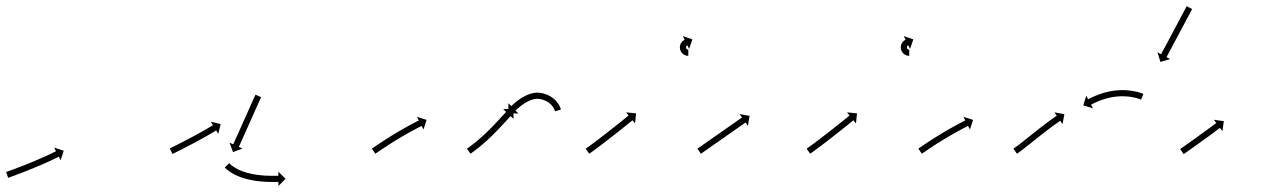

<svg xmlns="http://www.w3.org/2000/svg" viewBox="-23 -568 4102 624"><path d="M-1.3 -9.6C-1.9 -9.4 -2.5 -9.2 -3.2 -9L3.5 9.9C4.1 9.7 4.8 9.5 5.4 9.2L5.4 9.2L5.4 9.2C7.2 8.6 8.9 8 10.7 7.3L10.7 7.3L10.7 7.3C13.5 6.3 16.2 5.3 19 4.3L19 4.3L19 4.3C22.5 3 26.1 1.7 29.6 0.4L29.7 0.3L29.7 0.3C33.9 -1.2 38.1 -2.8 42.2 -4.4L42.3 -4.4L42.3 -4.4C46.9 -6.2 51.6 -8 56.3 -9.8L56.3 -9.8L56.3 -9.8C61.3 -11.8 66.2 -13.8 71.2 -15.7L71.2 -15.7L71.2 -15.8C76.4 -17.8 81.5 -19.9 86.6 -22L86.6 -22L86.6 -22C91.7 -24.1 96.8 -26.2 101.9 -28.4L101.9 -28.4L102 -28.4C106.9 -30.5 111.8 -32.6 116.7 -34.7L116.7 -34.8L116.8 -34.8C121.4 -36.8 125.9 -38.8 130.5 -40.9L130.5 -40.9L130.5 -40.9C134.6 -42.7 138.7 -44.6 142.8 -46.5L142.8 -46.5L142.8 -46.5C146.3 -48.1 149.7 -49.8 153.2 -51.4L153.2 -51.4L153.2 -51.4C155.8 -52.7 158.5 -54 161.1 -55.3L161.1 -55.3L161.1 -55.3C162.8 -56.2 164.5 -57 166.2 -57.9L166.2 -57.9L166.2 -57.9C166.8 -58.2 167.4 -58.5 168 -58.8L174 -47L184.1 -78.2L153 -88.3L159 -76.6C158.4 -76.3 157.8 -76 157.2 -75.7L157.2 -75.7L157.2 -75.7C155.5 -74.9 153.9 -74 152.2 -73.2L152.2 -73.2L152.3 -73.2C149.7 -72 147.1 -70.7 144.5 -69.4L144.5 -69.4L144.5 -69.4C141.1 -67.8 137.7 -66.2 134.3 -64.6L134.4 -64.6L134.4 -64.6C130.4 -62.8 126.3 -60.9 122.3 -59.1L122.3 -59.1L122.3 -59.1C117.8 -57.1 113.3 -55.1 108.7 -53.1L108.7 -53.1L108.8 -53.1C103.9 -51 99 -48.9 94.1 -46.8L94.1 -46.8L94.2 -46.8C89.1 -44.7 84.1 -42.6 79 -40.5L79 -40.5L79 -40.5C73.9 -38.4 68.9 -36.4 63.8 -34.3L63.8 -34.3L63.8 -34.3C58.9 -32.4 53.9 -30.4 49 -28.5L49 -28.5L49 -28.5C44.4 -26.7 39.7 -24.9 35.1 -23.1L35.1 -23.1L35.1 -23.1C31 -21.5 26.8 -19.9 22.6 -18.4L22.6 -18.4L22.7 -18.4C19.1 -17.1 15.6 -15.8 12.1 -14.5L12.1 -14.5L12.1 -14.5C9.4 -13.5 6.6 -12.5 3.9 -11.5L3.9 -11.5L3.9 -11.5C2.2 -10.9 0.4 -10.2 -1.3 -9.6L-1.3 -9.6Z M530.4 -86.3C529.9 -86 529.3 -85.8 528.8 -85.5L537.7 -67.6C538.2 -67.9 538.7 -68.1 539.3 -68.4C540.8 -69.2 542.3 -69.9 543.9 -70.7C546.2 -71.8 548.6 -73 550.9 -74.2C554 -75.7 557.1 -77.3 560.1 -78.8L560.1 -78.8L560.1 -78.8C563.8 -80.7 567.4 -82.5 571 -84.3L571 -84.3L571 -84.3C575 -86.4 579.1 -88.5 583.1 -90.5L583.1 -90.5L583.1 -90.5C587.4 -92.8 591.7 -95 596 -97.3L596 -97.3L596 -97.3C600.4 -99.6 604.9 -101.9 609.3 -104.3L609.3 -104.3L609.3 -104.3C613.7 -106.7 618.1 -109 622.5 -111.4L622.5 -111.4L622.5 -111.4C626.8 -113.8 631 -116.1 635.3 -118.4L635.3 -118.5L635.3 -118.5C639.3 -120.7 643.2 -122.9 647.2 -125.1L647.2 -125.1L647.2 -125.1C650.7 -127.2 654.2 -129.2 657.8 -131.2L657.8 -131.2L657.8 -131.2C660.8 -133 663.7 -134.7 666.7 -136.4L666.7 -136.4L666.7 -136.5C669 -137.8 671.3 -139.2 673.5 -140.5L673.6 -140.5L673.6 -140.5C675 -141.4 676.5 -142.3 678 -143.2C678.5 -143.5 679 -143.8 679.5 -144.1L686.3 -132.8L694.1 -164.7L662.3 -172.5L669.1 -161.2C668.6 -160.9 668.1 -160.6 667.6 -160.3C666.2 -159.4 664.7 -158.5 663.3 -157.7L663.3 -157.7L663.3 -157.7C661 -156.3 658.8 -155 656.5 -153.7L656.5 -153.7L656.5 -153.7C653.6 -151.9 650.7 -150.2 647.7 -148.5L647.7 -148.5L647.8 -148.5C644.3 -146.5 640.8 -144.5 637.3 -142.5L637.3 -142.5L637.3 -142.5C633.4 -140.3 629.5 -138.1 625.6 -135.9L625.6 -135.9L625.6 -135.9C621.4 -133.6 617.2 -131.3 612.9 -129L613 -129L613 -129C608.6 -126.6 604.2 -124.3 599.8 -121.9L599.9 -121.9L599.9 -121.9C595.5 -119.6 591.1 -117.3 586.7 -115L586.7 -115L586.7 -115C582.5 -112.7 578.2 -110.5 573.9 -108.3L573.9 -108.3L573.9 -108.3C569.9 -106.3 565.9 -104.2 561.9 -102.2L561.9 -102.2L561.9 -102.2C558.3 -100.3 554.7 -98.5 551.1 -96.7L551.1 -96.7L551.1 -96.7C548.1 -95.2 545 -93.6 542 -92.1C539.6 -90.9 537.3 -89.7 534.9 -88.6C533.4 -87.8 531.9 -87.1 530.4 -86.3ZM824.8 -250.2C825.1 -250.8 825.3 -251.4 825.6 -252L807.5 -260.4C807.2 -259.8 806.9 -259.2 806.6 -258.6L806.6 -258.6L806.6 -258.6C805.9 -256.9 805.1 -255.2 804.3 -253.5L804.3 -253.5L804.3 -253.5C803.1 -250.8 801.8 -248.2 800.6 -245.5L800.6 -245.5L800.6 -245.5C799.1 -242.1 797.5 -238.6 795.9 -235.2L795.9 -235.2L795.9 -235.2C794.1 -231.1 792.3 -227 790.4 -222.9C788.4 -218.4 786.4 -213.8 784.4 -209.2C782.2 -204.4 780 -199.5 777.9 -194.6C775.6 -189.6 773.4 -184.6 771.1 -179.6C768.9 -174.5 766.7 -169.5 764.4 -164.5C762.3 -159.6 760.1 -154.8 757.9 -149.9C755.9 -145.4 753.8 -140.8 751.8 -136.3C750 -132.2 748.1 -128.1 746.3 -124.1C744.8 -120.6 743.2 -117.2 741.6 -113.8C740.4 -111.1 739.2 -108.5 738 -105.8C737.3 -104.1 736.5 -102.4 735.7 -100.7C735.5 -100.1 735.2 -99.5 734.9 -98.9L722.9 -104.4L734.4 -73.7L765.1 -85.2L753.1 -90.6C753.4 -91.2 753.7 -91.8 753.9 -92.4C754.7 -94.1 755.5 -95.8 756.3 -97.5C757.5 -100.2 758.7 -102.9 759.9 -105.5C761.4 -109 763 -112.4 764.5 -115.8C766.4 -119.9 768.2 -124 770 -128.1C772.1 -132.6 774.1 -137.2 776.2 -141.7C778.3 -146.6 780.5 -151.5 782.7 -156.3C784.9 -161.4 787.2 -166.4 789.4 -171.4C791.7 -176.4 793.9 -181.5 796.1 -186.5C798.3 -191.4 800.5 -196.2 802.6 -201.1C804.6 -205.7 806.7 -210.2 808.7 -214.7C810.5 -218.8 812.4 -222.9 814.2 -227L814.2 -227L814.2 -226.9C815.7 -230.4 817.3 -233.8 818.8 -237.2L818.8 -237.2L818.8 -237.2C820 -239.9 821.2 -242.5 822.4 -245.1L822.4 -245.1L822.4 -245.1C823.2 -246.8 824 -248.5 824.8 -250.2L824.8 -250.2ZM723.1 -36.3C722.7 -36.8 722.2 -37.2 721.8 -37.7L707.5 -23.6C708 -23.1 708.5 -22.6 709 -22.2C709 -22.2 709 -22.1 709 -22.1C709.1 -22.1 709.1 -22.1 709.1 -22.1C710.5 -20.7 712 -19.3 713.5 -17.9C713.5 -17.9 713.6 -17.9 713.6 -17.9C713.7 -17.8 713.7 -17.8 713.7 -17.8C716.1 -15.8 718.5 -13.8 721 -12C721 -12 721.1 -11.9 721.1 -11.9C721.2 -11.8 721.3 -11.8 721.3 -11.8C724.5 -9.5 727.9 -7.3 731.3 -5.2C731.3 -5.2 731.4 -5.1 731.4 -5.1C731.5 -5 731.6 -5 731.6 -5C735.6 -2.7 739.8 -0.5 744 1.6C744 1.6 744.1 1.6 744.2 1.7C744.2 1.7 744.3 1.7 744.3 1.7C749 3.9 753.9 5.8 758.7 7.7C758.7 7.7 758.8 7.7 758.8 7.7C758.9 7.8 759 7.8 759 7.8C764.2 9.6 769.5 11.3 774.8 12.8C774.8 12.8 774.8 12.8 774.9 12.8C774.9 12.9 775 12.9 775 12.9C780.5 14.3 786 15.6 791.5 16.8C791.5 16.8 791.6 16.8 791.6 16.8C791.7 16.9 791.7 16.9 791.7 16.9C797.3 17.9 802.8 18.9 808.4 19.8C808.4 19.8 808.4 19.8 808.5 19.8C808.5 19.8 808.6 19.8 808.6 19.8C814 20.5 819.4 21.2 824.8 21.7C824.8 21.7 824.8 21.7 824.9 21.7C824.9 21.7 825 21.7 825 21.7C830 22.2 835.1 22.5 840.2 22.8C840.2 22.8 840.2 22.8 840.2 22.8C840.3 22.8 840.3 22.8 840.3 22.8C844.8 23 849.4 23.2 853.9 23.3C853.9 23.3 854 23.3 854 23.3C854 23.3 854 23.3 854 23.3C857.9 23.3 861.7 23.4 865.5 23.4L865.5 23.4L865.5 23.4C868.4 23.3 871.4 23.3 874.3 23.3L874.3 23.3L874.3 23.3C876.2 23.3 878.1 23.3 879.9 23.3C880.6 23.3 881.3 23.2 881.9 23.2L882.1 36.4L905 13L881.6 -9.9L881.7 3.2C881 3.2 880.4 3.3 879.7 3.3C877.9 3.3 876 3.3 874.1 3.3L874.1 3.3L874.2 3.3C871.3 3.3 868.4 3.3 865.5 3.4L865.5 3.4L865.5 3.4C861.7 3.4 858 3.3 854.3 3.3C854.3 3.3 854.3 3.3 854.3 3.3C854.4 3.3 854.4 3.3 854.4 3.3C850 3.2 845.6 3 841.2 2.8C841.2 2.8 841.2 2.8 841.3 2.8C841.3 2.9 841.3 2.9 841.3 2.9C836.4 2.6 831.6 2.2 826.7 1.8C826.7 1.8 826.7 1.8 826.7 1.8C826.8 1.8 826.8 1.8 826.8 1.8C821.6 1.3 816.4 0.7 811.3 0C811.3 0 811.3 0 811.3 0C811.4 0 811.4 0 811.4 0C806.1 -0.8 800.8 -1.7 795.5 -2.8C795.5 -2.8 795.6 -2.8 795.6 -2.7C795.7 -2.7 795.7 -2.7 795.7 -2.7C790.5 -3.9 785.3 -5.1 780.1 -6.5C780.1 -6.5 780.1 -6.4 780.2 -6.4C780.3 -6.4 780.3 -6.4 780.3 -6.4C775.4 -7.8 770.4 -9.4 765.6 -11.1C765.6 -11.1 765.6 -11.1 765.7 -11C765.8 -11 765.8 -11 765.8 -11C761.3 -12.7 756.9 -14.5 752.5 -16.5C752.5 -16.5 752.6 -16.5 752.7 -16.4C752.7 -16.4 752.8 -16.4 752.8 -16.4C749 -18.2 745.2 -20.2 741.5 -22.3C741.5 -22.3 741.6 -22.3 741.6 -22.3C741.7 -22.2 741.8 -22.2 741.8 -22.2C738.7 -24.1 735.7 -26 732.8 -28.1C732.8 -28.1 732.9 -28 733 -28C733 -27.9 733.1 -27.9 733.1 -27.9C730.9 -29.5 728.8 -31.2 726.7 -33C726.7 -33 726.7 -33 726.8 -32.9C726.8 -32.9 726.9 -32.9 726.9 -32.9C725.6 -34 724.3 -35.2 723 -36.4C723 -36.4 723 -36.4 723.1 -36.4C723.1 -36.3 723.1 -36.3 723.1 -36.3Z M1187.2 -85.9C1186.7 -85.6 1186.1 -85.2 1185.6 -84.8L1197 -68.4C1197.5 -68.8 1198.1 -69.1 1198.6 -69.5C1200.2 -70.6 1201.7 -71.6 1203.2 -72.7L1203.2 -72.7L1203.2 -72.7C1205.6 -74.3 1208 -76 1210.4 -77.6L1210.4 -77.6L1210.4 -77.6C1213.5 -79.7 1216.6 -81.8 1219.7 -83.9L1219.7 -83.9L1219.7 -83.9C1223.4 -86.3 1227.1 -88.8 1230.8 -91.2L1230.8 -91.2L1230.7 -91.2C1234.9 -93.9 1239 -96.6 1243.2 -99.3L1243.2 -99.3L1243.2 -99.3C1247.7 -102.1 1252.1 -105 1256.6 -107.8L1256.6 -107.8L1256.6 -107.7C1261.2 -110.6 1265.9 -113.5 1270.6 -116.3L1270.6 -116.3L1270.5 -116.3C1275.2 -119.1 1279.9 -121.9 1284.7 -124.7L1284.6 -124.7L1284.6 -124.7C1289.2 -127.3 1293.8 -130 1298.4 -132.6L1298.4 -132.6L1298.3 -132.6C1302.7 -135 1307 -137.4 1311.3 -139.8L1311.3 -139.8L1311.3 -139.8C1315.2 -141.9 1319.1 -144 1323 -146.1L1323 -146.1L1323 -146.1C1326.3 -147.9 1329.6 -149.6 1332.9 -151.4L1332.9 -151.4L1332.9 -151.4C1335.4 -152.7 1338 -154.1 1340.6 -155.4L1340.6 -155.4L1340.6 -155.4C1342.2 -156.2 1343.9 -157.1 1345.5 -157.9C1346.1 -158.2 1346.7 -158.5 1347.3 -158.8L1353.3 -147.1L1363.4 -178.3L1332.2 -188.4L1338.2 -176.6C1337.6 -176.3 1337 -176 1336.4 -175.7C1334.8 -174.9 1333.1 -174 1331.4 -173.2L1331.4 -173.2L1331.4 -173.2C1328.8 -171.8 1326.2 -170.5 1323.6 -169.1L1323.6 -169.1L1323.6 -169.1C1320.2 -167.3 1316.9 -165.6 1313.5 -163.8L1313.5 -163.8L1313.5 -163.8C1309.6 -161.6 1305.6 -159.5 1301.7 -157.3L1301.7 -157.3L1301.6 -157.3C1297.3 -154.9 1292.9 -152.4 1288.5 -150L1288.5 -150L1288.5 -150C1283.8 -147.3 1279.2 -144.6 1274.6 -141.9L1274.5 -141.9L1274.5 -141.9C1269.7 -139.1 1265 -136.3 1260.3 -133.4L1260.2 -133.4L1260.2 -133.4C1255.5 -130.6 1250.8 -127.7 1246.1 -124.8L1246 -124.7L1246 -124.7C1241.5 -121.9 1237 -119 1232.4 -116.2L1232.4 -116.1L1232.4 -116.1C1228.2 -113.4 1224 -110.7 1219.8 -108L1219.8 -108L1219.8 -107.9C1216 -105.5 1212.3 -103 1208.6 -100.5L1208.5 -100.5L1208.5 -100.5C1205.4 -98.4 1202.2 -96.3 1199.1 -94.1L1199.1 -94.1L1199.1 -94.1C1196.7 -92.5 1194.3 -90.8 1191.9 -89.2L1191.9 -89.2L1191.8 -89.2C1190.3 -88.1 1188.8 -87 1187.2 -85.9Z M1496.2 -85.9C1495.6 -85.5 1495.1 -85.2 1494.6 -84.8L1506 -68.4C1506.6 -68.8 1507.1 -69.2 1507.7 -69.5L1507.7 -69.6L1507.7 -69.6C1509.2 -70.7 1510.8 -71.8 1512.3 -72.9C1512.3 -72.9 1512.3 -72.9 1512.3 -72.9C1512.4 -72.9 1512.4 -72.9 1512.4 -72.9C1514.8 -74.6 1517.1 -76.4 1519.5 -78.1C1519.5 -78.1 1519.5 -78.2 1519.5 -78.2C1519.5 -78.2 1519.6 -78.2 1519.6 -78.2C1522.6 -80.5 1525.7 -82.8 1528.7 -85.2C1528.7 -85.2 1528.7 -85.2 1528.7 -85.2C1528.7 -85.2 1528.7 -85.2 1528.7 -85.2C1532.3 -88 1535.8 -90.9 1539.3 -93.8C1539.3 -93.8 1539.3 -93.8 1539.3 -93.8C1539.4 -93.8 1539.4 -93.8 1539.4 -93.8C1543.3 -97 1547.1 -100.3 1550.9 -103.6C1550.9 -103.6 1550.9 -103.7 1550.9 -103.7C1551 -103.7 1551 -103.7 1551 -103.7C1555 -107.3 1559 -110.9 1563 -114.5C1563 -114.5 1563 -114.5 1563 -114.6C1563.1 -114.6 1563.1 -114.6 1563.1 -114.6C1567.1 -118.4 1571.2 -122.2 1575.2 -126.1C1575.2 -126.1 1575.2 -126.1 1575.2 -126.1C1575.2 -126.1 1575.2 -126.1 1575.2 -126.1C1579.2 -130 1583.1 -134 1587 -137.9C1587 -137.9 1587 -137.9 1587.1 -137.9C1587.1 -137.9 1587.1 -137.9 1587.1 -137.9C1590.8 -141.8 1594.6 -145.6 1598.3 -149.5L1598.3 -149.5L1598.3 -149.6C1601.7 -153.2 1605.2 -156.9 1608.6 -160.5L1608.6 -160.5L1608.6 -160.5C1611.7 -163.8 1614.7 -167.1 1617.7 -170.4C1620.3 -173.2 1622.9 -175.9 1625.4 -178.7C1627.4 -180.8 1629.3 -183 1631.3 -185.1L1631.3 -185.1L1631.3 -185.1C1632.6 -186.5 1633.8 -187.8 1635.1 -189.2L1635.1 -189.2L1635.1 -189.2C1635.6 -189.6 1636 -190.1 1636.5 -190.6L1646.1 -181.6L1645 -214.3L1612.3 -213.3L1621.9 -204.3C1621.4 -203.8 1621 -203.3 1620.5 -202.8L1620.5 -202.8L1620.5 -202.8C1619.2 -201.5 1617.9 -200.1 1616.7 -198.7L1616.7 -198.7L1616.7 -198.7C1614.7 -196.6 1612.7 -194.4 1610.7 -192.3C1608.1 -189.5 1605.6 -186.7 1603 -184C1600 -180.7 1597 -177.4 1594 -174.1L1594 -174.2L1594 -174.2C1590.6 -170.5 1587.2 -166.9 1583.8 -163.3L1583.8 -163.3L1583.8 -163.3C1580.2 -159.5 1576.5 -155.7 1572.8 -151.9C1572.8 -151.9 1572.8 -151.9 1572.8 -151.9C1572.8 -152 1572.8 -152 1572.8 -152C1569 -148.1 1565.1 -144.2 1561.2 -140.4C1561.2 -140.4 1561.2 -140.4 1561.2 -140.4C1561.3 -140.5 1561.3 -140.5 1561.3 -140.5C1557.4 -136.7 1553.4 -132.9 1549.4 -129.2C1549.4 -129.2 1549.4 -129.2 1549.5 -129.2C1549.5 -129.3 1549.5 -129.3 1549.5 -129.3C1545.6 -125.7 1541.7 -122.2 1537.7 -118.7C1537.7 -118.7 1537.8 -118.7 1537.8 -118.7C1537.8 -118.7 1537.8 -118.7 1537.8 -118.7C1534.1 -115.5 1530.3 -112.3 1526.6 -109.2C1526.6 -109.2 1526.6 -109.2 1526.6 -109.2C1526.6 -109.2 1526.6 -109.2 1526.6 -109.2C1523.2 -106.4 1519.8 -103.6 1516.3 -100.9C1516.3 -100.9 1516.3 -100.9 1516.4 -100.9C1516.4 -100.9 1516.4 -101 1516.4 -101C1513.4 -98.7 1510.5 -96.4 1507.5 -94.2C1507.5 -94.2 1507.5 -94.2 1507.5 -94.2C1507.6 -94.2 1507.6 -94.2 1507.6 -94.2C1505.3 -92.5 1503 -90.8 1500.6 -89.1C1500.6 -89.1 1500.6 -89.1 1500.6 -89.1C1500.7 -89.1 1500.7 -89.1 1500.7 -89.1C1499.2 -88 1497.7 -87 1496.2 -85.9L1496.2 -85.9ZM1780.4 -208C1780.5 -207.4 1780.7 -206.8 1780.9 -206.2L1800.1 -212C1799.8 -212.7 1799.6 -213.4 1799.4 -214.1C1799.4 -214.1 1799.4 -214.1 1799.4 -214.2C1799.4 -214.2 1799.4 -214.3 1799.4 -214.3C1798.7 -216.2 1797.9 -218.2 1797.1 -220.1C1797.1 -220.1 1797.1 -220.2 1797.1 -220.3C1797 -220.4 1797 -220.5 1797 -220.5C1795.6 -223.5 1794.1 -226.3 1792.5 -229.2C1792.5 -229.2 1792.4 -229.3 1792.3 -229.4C1792.2 -229.5 1792.2 -229.6 1792.2 -229.6C1789.8 -233.2 1787.3 -236.5 1784.5 -239.7C1784.5 -239.7 1784.4 -239.9 1784.3 -240C1784.2 -240.1 1784.1 -240.2 1784.1 -240.2C1780.6 -243.8 1776.9 -247 1773 -250.1C1773 -250.1 1772.9 -250.2 1772.7 -250.3C1772.6 -250.4 1772.5 -250.5 1772.5 -250.5C1768 -253.5 1763.2 -256.3 1758.4 -258.7C1758.4 -258.7 1758.2 -258.8 1758.1 -258.8C1757.9 -258.9 1757.8 -259 1757.8 -259C1752.4 -261.2 1747 -263.1 1741.4 -264.7C1741.4 -264.7 1741.2 -264.7 1741 -264.7C1740.9 -264.8 1740.7 -264.8 1740.7 -264.8C1734.7 -266 1728.6 -266.8 1722.5 -267C1722.5 -267 1722.3 -267 1722 -266.9C1721.8 -266.9 1721.5 -266.9 1721.5 -266.9C1715.4 -266.5 1709.4 -265.5 1703.5 -264.1C1703.5 -264.1 1703.3 -264 1703.2 -264C1703 -264 1702.8 -263.9 1702.8 -263.9C1697.4 -262.2 1692 -260.2 1686.8 -257.8C1686.8 -257.8 1686.7 -257.8 1686.6 -257.7C1686.5 -257.7 1686.4 -257.6 1686.4 -257.6C1681.7 -255.3 1677 -252.8 1672.5 -250.1C1672.5 -250.1 1672.5 -250 1672.4 -250C1672.3 -249.9 1672.3 -249.9 1672.3 -249.9C1668.3 -247.4 1664.5 -244.8 1660.7 -242C1660.7 -242 1660.7 -242 1660.6 -242C1660.6 -241.9 1660.5 -241.9 1660.5 -241.9C1657.4 -239.5 1654.3 -237.1 1651.3 -234.6C1651.3 -234.6 1651.3 -234.6 1651.2 -234.6C1651.2 -234.5 1651.2 -234.5 1651.2 -234.5C1648.9 -232.6 1646.6 -230.6 1644.4 -228.6C1644.4 -228.6 1644.4 -228.6 1644.3 -228.5C1644.3 -228.5 1644.3 -228.5 1644.3 -228.5C1642.9 -227.2 1641.5 -225.9 1640.1 -224.6L1640 -224.5L1640 -224.5C1639.5 -224.1 1639.1 -223.6 1638.6 -223.1L1629.4 -232.6L1628.8 -199.8L1661.6 -199.2L1652.5 -208.7C1652.9 -209.2 1653.4 -209.6 1653.9 -210.1L1653.8 -210.1L1653.8 -210C1655.2 -211.3 1656.5 -212.5 1657.8 -213.8C1657.8 -213.8 1657.8 -213.8 1657.8 -213.7C1657.8 -213.7 1657.8 -213.7 1657.8 -213.7C1659.9 -215.6 1662 -217.4 1664.1 -219.3C1664.1 -219.3 1664.1 -219.2 1664.1 -219.2C1664 -219.2 1664 -219.2 1664 -219.2C1666.8 -221.5 1669.7 -223.7 1672.6 -226C1672.6 -226 1672.6 -225.9 1672.5 -225.9C1672.5 -225.9 1672.4 -225.8 1672.4 -225.8C1675.9 -228.3 1679.5 -230.8 1683.1 -233.1C1683.1 -233.1 1683 -233 1682.9 -233C1682.9 -233 1682.8 -232.9 1682.8 -232.9C1686.9 -235.3 1691 -237.6 1695.3 -239.7C1695.3 -239.7 1695.2 -239.7 1695.1 -239.6C1695 -239.6 1694.9 -239.5 1694.9 -239.5C1699.4 -241.6 1704.1 -243.3 1708.9 -244.8C1708.9 -244.8 1708.7 -244.8 1708.5 -244.7C1708.4 -244.7 1708.2 -244.7 1708.2 -244.7C1713 -245.8 1718 -246.6 1723 -247C1723 -247 1722.7 -247 1722.5 -247C1722.2 -247 1722 -247 1722 -247C1726.9 -246.8 1731.8 -246.2 1736.7 -245.2C1736.7 -245.2 1736.5 -245.3 1736.4 -245.3C1736.2 -245.3 1736 -245.4 1736 -245.4C1740.8 -244.1 1745.5 -242.5 1750 -240.5C1750 -240.5 1749.8 -240.6 1749.7 -240.7C1749.6 -240.7 1749.4 -240.8 1749.4 -240.8C1753.5 -238.8 1757.5 -236.5 1761.3 -233.9C1761.3 -233.9 1761.1 -234 1761 -234.1C1760.8 -234.2 1760.7 -234.3 1760.7 -234.3C1763.9 -231.8 1767 -229.1 1769.8 -226.2C1769.8 -226.2 1769.7 -226.4 1769.6 -226.5C1769.4 -226.6 1769.3 -226.7 1769.3 -226.7C1771.5 -224.2 1773.6 -221.5 1775.5 -218.6C1775.5 -218.6 1775.4 -218.8 1775.3 -218.9C1775.2 -219 1775.2 -219.1 1775.2 -219.1C1776.5 -216.9 1777.7 -214.6 1778.8 -212.2C1778.8 -212.2 1778.7 -212.3 1778.7 -212.4C1778.7 -212.5 1778.6 -212.6 1778.6 -212.6C1779.3 -211 1779.9 -209.4 1780.4 -207.8C1780.4 -207.8 1780.4 -207.9 1780.4 -207.9C1780.4 -208 1780.4 -208 1780.4 -208Z M1882.2 -85.9C1881.7 -85.6 1881.1 -85.2 1880.6 -84.8L1892 -68.4C1892.5 -68.8 1893.1 -69.1 1893.6 -69.5L1893.6 -69.5L1893.7 -69.5C1895.2 -70.6 1896.8 -71.7 1898.3 -72.8L1898.3 -72.8L1898.3 -72.8C1900.7 -74.6 1903.1 -76.3 1905.5 -78L1905.5 -78L1905.5 -78C1908.6 -80.3 1911.6 -82.5 1914.7 -84.8L1914.7 -84.8L1914.7 -84.8C1918.3 -87.5 1921.9 -90.2 1925.4 -92.9L1925.4 -92.9L1925.5 -92.9C1929.4 -95.9 1933.4 -98.9 1937.4 -101.9L1937.4 -101.9L1937.4 -101.9C1941.7 -105.2 1945.9 -108.4 1950.1 -111.7L1950.1 -111.7L1950.1 -111.7C1954.5 -115.1 1958.9 -118.5 1963.2 -121.8L1963.2 -121.9L1963.2 -121.9C1967.6 -125.2 1971.9 -128.6 1976.2 -132L1976.3 -132L1976.3 -132.1C1980.5 -135.4 1984.6 -138.7 1988.8 -142L1988.8 -142L1988.8 -142C1992.8 -145.1 1996.7 -148.2 2000.6 -151.3L2000.6 -151.3L2000.6 -151.3C2004.1 -154.1 2007.6 -156.9 2011.1 -159.7L2011.1 -159.7L2011.1 -159.7C2014 -162.1 2017 -164.4 2019.9 -166.8C2022.2 -168.7 2024.4 -170.5 2026.7 -172.3C2028.2 -173.5 2029.6 -174.7 2031.1 -175.9C2031.6 -176.3 2032.1 -176.7 2032.6 -177.1L2040.9 -166.9L2044.3 -199.5L2011.6 -202.9L2020 -192.6C2019.5 -192.2 2018.9 -191.8 2018.4 -191.4C2017 -190.2 2015.5 -189 2014.1 -187.9C2011.8 -186 2009.6 -184.2 2007.3 -182.4C2004.4 -180 2001.5 -177.6 1998.5 -175.3L1998.5 -175.3L1998.5 -175.3C1995.1 -172.5 1991.6 -169.7 1988.1 -166.9L1988.1 -166.9L1988.1 -166.9C1984.2 -163.8 1980.3 -160.7 1976.4 -157.6L1976.4 -157.7L1976.4 -157.7C1972.3 -154.4 1968.1 -151.1 1963.9 -147.8L1963.9 -147.8L1963.9 -147.8C1959.6 -144.4 1955.3 -141 1950.9 -137.6L1950.9 -137.6L1950.9 -137.6C1946.6 -134.3 1942.3 -130.9 1937.9 -127.5L1937.9 -127.5L1937.9 -127.6C1933.7 -124.3 1929.5 -121.1 1925.3 -117.8L1925.3 -117.8L1925.3 -117.8C1921.3 -114.8 1917.4 -111.8 1913.4 -108.8L1913.4 -108.8L1913.4 -108.8C1909.9 -106.2 1906.3 -103.5 1902.7 -100.8L1902.7 -100.8L1902.7 -100.8C1899.7 -98.6 1896.7 -96.4 1893.7 -94.2L1893.7 -94.2L1893.7 -94.2C1891.4 -92.5 1889 -90.8 1886.7 -89.1L1886.7 -89.1L1886.7 -89.1C1885.2 -88 1883.7 -87 1882.2 -85.9L1882.2 -85.9ZM2213.3 -386.5C2213.5 -386.5 2213.7 -386.5 2213.9 -386.5L2214.1 -406.5C2213.9 -406.5 2213.8 -406.5 2213.7 -406.5C2213.7 -406.5 2213.7 -406.5 2213.8 -406.5C2213.8 -406.5 2213.9 -406.5 2213.9 -406.5C2213.5 -406.5 2213.2 -406.5 2212.9 -406.6C2212.9 -406.6 2213 -406.6 2213.1 -406.5C2213.2 -406.5 2213.3 -406.5 2213.3 -406.5C2212.8 -406.6 2212.3 -406.7 2211.9 -406.8C2211.9 -406.8 2212 -406.8 2212.1 -406.7C2212.2 -406.7 2212.4 -406.7 2212.4 -406.7C2211.8 -406.8 2211.2 -407 2210.6 -407.3C2210.6 -407.3 2210.7 -407.2 2210.9 -407.1C2211 -407.1 2211.2 -407 2211.2 -407C2210.5 -407.3 2209.9 -407.7 2209.3 -408.1C2209.3 -408.1 2209.4 -408 2209.6 -407.9C2209.7 -407.8 2209.9 -407.7 2209.9 -407.7C2209.2 -408.2 2208.6 -408.7 2208.1 -409.3C2208.1 -409.3 2208.2 -409.2 2208.3 -409C2208.5 -408.9 2208.6 -408.7 2208.6 -408.7C2208 -409.4 2207.5 -410.2 2207.1 -410.9C2207.1 -410.9 2207.2 -410.7 2207.3 -410.5C2207.4 -410.4 2207.5 -410.2 2207.5 -410.2C2207.1 -411 2206.8 -411.8 2206.6 -412.7C2206.6 -412.7 2206.6 -412.5 2206.7 -412.3C2206.7 -412.1 2206.8 -411.9 2206.8 -411.9C2206.6 -412.8 2206.5 -413.7 2206.5 -414.6C2206.5 -414.6 2206.5 -414.4 2206.5 -414.2C2206.5 -414 2206.5 -413.8 2206.5 -413.8C2206.5 -414.7 2206.7 -415.6 2206.9 -416.5C2206.9 -416.5 2206.8 -416.3 2206.8 -416.1C2206.7 -415.9 2206.7 -415.7 2206.7 -415.7C2206.9 -416.5 2207.2 -417.2 2207.6 -418C2207.6 -418 2207.5 -417.8 2207.4 -417.6C2207.3 -417.5 2207.2 -417.3 2207.2 -417.3C2207.6 -417.9 2208 -418.6 2208.5 -419.1C2208.5 -419.1 2208.4 -419 2208.3 -418.9C2208.2 -418.8 2208.1 -418.6 2208.1 -418.6C2208.5 -419.1 2208.9 -419.5 2209.4 -420C2209.4 -420 2209.3 -419.9 2209.2 -419.8C2209.1 -419.7 2209 -419.6 2209 -419.6C2209.4 -419.9 2209.7 -420.2 2210.1 -420.5C2210.1 -420.5 2210.1 -420.4 2210 -420.4C2209.9 -420.3 2209.8 -420.3 2209.8 -420.3C2210.1 -420.4 2210.4 -420.6 2210.6 -420.7C2210.6 -420.7 2210.6 -420.7 2210.5 -420.7C2210.5 -420.7 2210.5 -420.6 2210.5 -420.6C2210.6 -420.7 2210.7 -420.8 2210.8 -420.8L2216.6 -409L2227.3 -439.9L2196.4 -450.7L2202.1 -438.8C2201.9 -438.7 2201.7 -438.6 2201.5 -438.5C2201.5 -438.5 2201.5 -438.5 2201.4 -438.5C2201.4 -438.5 2201.4 -438.4 2201.4 -438.4C2200.7 -438.1 2200.1 -437.8 2199.5 -437.4C2199.5 -437.4 2199.5 -437.4 2199.4 -437.3C2199.3 -437.3 2199.2 -437.2 2199.2 -437.2C2198.3 -436.6 2197.5 -436 2196.6 -435.3C2196.6 -435.3 2196.5 -435.3 2196.4 -435.2C2196.3 -435.1 2196.2 -435 2196.2 -435C2195.2 -434.1 2194.2 -433.1 2193.2 -432.1C2193.2 -432.1 2193.1 -432 2193 -431.8C2192.9 -431.7 2192.8 -431.6 2192.8 -431.6C2191.8 -430.3 2190.9 -428.9 2190 -427.5C2190 -427.5 2189.9 -427.4 2189.9 -427.2C2189.8 -427.1 2189.7 -426.9 2189.7 -426.9C2188.9 -425.2 2188.2 -423.5 2187.6 -421.8C2187.6 -421.8 2187.6 -421.6 2187.5 -421.4C2187.5 -421.2 2187.4 -421 2187.4 -421C2187 -419.1 2186.7 -417.2 2186.5 -415.2C2186.5 -415.2 2186.5 -415 2186.5 -414.8C2186.5 -414.6 2186.5 -414.4 2186.5 -414.4C2186.5 -412.4 2186.7 -410.4 2187.1 -408.4C2187.1 -408.4 2187.1 -408.2 2187.2 -408C2187.2 -407.8 2187.3 -407.6 2187.3 -407.6C2187.8 -405.6 2188.5 -403.7 2189.3 -401.8C2189.3 -401.8 2189.4 -401.6 2189.5 -401.5C2189.6 -401.3 2189.7 -401.1 2189.7 -401.1C2190.7 -399.4 2191.8 -397.7 2193 -396.2C2193 -396.2 2193.1 -396.1 2193.3 -395.9C2193.4 -395.8 2193.5 -395.6 2193.5 -395.6C2194.8 -394.3 2196.1 -393 2197.6 -391.9C2197.6 -391.9 2197.7 -391.8 2197.9 -391.7C2198 -391.6 2198.2 -391.5 2198.2 -391.5C2199.6 -390.6 2201 -389.7 2202.5 -389C2202.5 -389 2202.6 -388.9 2202.8 -388.9C2202.9 -388.8 2203.1 -388.8 2203.1 -388.8C2204.3 -388.2 2205.7 -387.8 2207 -387.4C2207 -387.4 2207.1 -387.4 2207.3 -387.3C2207.4 -387.3 2207.5 -387.3 2207.5 -387.3C2208.5 -387 2209.6 -386.8 2210.7 -386.7C2210.7 -386.7 2210.8 -386.7 2210.8 -386.7C2210.9 -386.7 2211 -386.7 2211 -386.7C2211.7 -386.6 2212.4 -386.5 2213.1 -386.5C2213.1 -386.5 2213.1 -386.5 2213.2 -386.5C2213.2 -386.5 2213.3 -386.5 2213.3 -386.5Z M2245.2 -85.9C2244.7 -85.5 2244.1 -85.2 2243.6 -84.8L2255 -68.4C2255.6 -68.8 2256.1 -69.2 2256.6 -69.5C2258.2 -70.6 2259.7 -71.7 2261.3 -72.7C2263.6 -74.4 2266 -76.1 2268.4 -77.7C2271.5 -79.9 2274.6 -82.1 2277.7 -84.2C2281.4 -86.8 2285 -89.3 2288.7 -91.9C2292.8 -94.8 2296.8 -97.6 2300.9 -100.5C2305.3 -103.5 2309.7 -106.6 2314 -109.6C2318.5 -112.8 2323.1 -115.9 2327.6 -119.1C2332.1 -122.2 2336.6 -125.4 2341.1 -128.6C2345.5 -131.6 2349.8 -134.7 2354.2 -137.7C2358.3 -140.6 2362.4 -143.5 2366.4 -146.3C2370.1 -148.9 2373.8 -151.5 2377.4 -154C2380.5 -156.2 2383.6 -158.4 2386.7 -160.5C2389.1 -162.2 2391.4 -163.9 2393.8 -165.6C2395.3 -166.7 2396.9 -167.7 2398.4 -168.8C2398.9 -169.2 2399.5 -169.6 2400 -170L2407.6 -159.2L2413.2 -191.5L2380.9 -197.1L2388.5 -186.3C2388 -185.9 2387.4 -185.5 2386.9 -185.2C2385.4 -184.1 2383.8 -183 2382.3 -181.9C2379.9 -180.2 2377.5 -178.6 2375.2 -176.9C2372.1 -174.7 2369 -172.6 2365.9 -170.4C2362.3 -167.8 2358.6 -165.3 2354.9 -162.7C2350.9 -159.8 2346.8 -157 2342.7 -154.1C2338.3 -151.1 2334 -148 2329.6 -144.9C2325.1 -141.8 2320.6 -138.6 2316.1 -135.5C2311.6 -132.3 2307.1 -129.2 2302.6 -126C2298.2 -123 2293.8 -119.9 2289.5 -116.9C2285.4 -114 2281.3 -111.1 2277.2 -108.3C2273.6 -105.7 2269.9 -103.2 2266.2 -100.6C2263.1 -98.5 2260 -96.3 2257 -94.1C2254.6 -92.5 2252.2 -90.8 2249.8 -89.1C2248.3 -88.1 2246.7 -87 2245.2 -85.9Z M2600.2 -85.9C2599.7 -85.6 2599.1 -85.2 2598.6 -84.8L2610 -68.4C2610.5 -68.8 2611.1 -69.1 2611.6 -69.5L2611.6 -69.5L2611.7 -69.5C2613.2 -70.6 2614.8 -71.7 2616.3 -72.8L2616.3 -72.8L2616.3 -72.8C2618.7 -74.6 2621.1 -76.3 2623.5 -78L2623.5 -78L2623.5 -78C2626.6 -80.3 2629.6 -82.5 2632.7 -84.8L2632.7 -84.8L2632.7 -84.8C2636.3 -87.5 2639.9 -90.2 2643.4 -92.9L2643.4 -92.9L2643.5 -92.9C2647.4 -95.9 2651.4 -98.9 2655.4 -101.9L2655.4 -101.9L2655.4 -101.9C2659.7 -105.2 2663.9 -108.4 2668.1 -111.7L2668.1 -111.7L2668.1 -111.7C2672.5 -115.1 2676.9 -118.5 2681.2 -121.8L2681.2 -121.9L2681.2 -121.9C2685.6 -125.2 2689.9 -128.6 2694.2 -132L2694.3 -132L2694.3 -132.1C2698.5 -135.4 2702.6 -138.7 2706.8 -142L2706.8 -142L2706.8 -142C2710.8 -145.1 2714.7 -148.2 2718.6 -151.3L2718.6 -151.3L2718.6 -151.3C2722.1 -154.1 2725.6 -156.9 2729.1 -159.7L2729.1 -159.7L2729.1 -159.7C2732 -162.1 2735 -164.4 2737.9 -166.8C2740.2 -168.7 2742.4 -170.5 2744.7 -172.3C2746.2 -173.5 2747.6 -174.7 2749.1 -175.9C2749.6 -176.3 2750.1 -176.7 2750.6 -177.1L2758.9 -166.9L2762.3 -199.5L2729.6 -202.9L2738 -192.6C2737.5 -192.2 2736.9 -191.8 2736.4 -191.4C2735 -190.2 2733.5 -189 2732.1 -187.9C2729.8 -186 2727.6 -184.2 2725.3 -182.4C2722.4 -180 2719.5 -177.6 2716.5 -175.3L2716.5 -175.3L2716.5 -175.3C2713.1 -172.5 2709.6 -169.7 2706.1 -166.9L2706.1 -166.9L2706.1 -166.9C2702.2 -163.8 2698.3 -160.7 2694.4 -157.6L2694.4 -157.7L2694.4 -157.7C2690.3 -154.4 2686.1 -151.1 2681.9 -147.8L2681.9 -147.8L2681.9 -147.8C2677.6 -144.4 2673.3 -141 2668.9 -137.6L2668.9 -137.6L2668.9 -137.6C2664.6 -134.3 2660.3 -130.9 2655.9 -127.5L2655.9 -127.5L2655.9 -127.6C2651.7 -124.3 2647.5 -121.1 2643.3 -117.8L2643.3 -117.8L2643.3 -117.8C2639.3 -114.8 2635.4 -111.8 2631.4 -108.8L2631.4 -108.8L2631.4 -108.8C2627.9 -106.2 2624.3 -103.5 2620.7 -100.8L2620.7 -100.8L2620.7 -100.8C2617.7 -98.6 2614.7 -96.4 2611.7 -94.2L2611.7 -94.2L2611.7 -94.2C2609.4 -92.5 2607 -90.8 2604.7 -89.1L2604.7 -89.1L2604.7 -89.1C2603.2 -88 2601.7 -87 2600.2 -85.9L2600.2 -85.9ZM2931.3 -386.5C2931.5 -386.5 2931.7 -386.5 2931.9 -386.5L2932.1 -406.5C2931.9 -406.5 2931.8 -406.5 2931.7 -406.5C2931.7 -406.5 2931.7 -406.5 2931.8 -406.5C2931.8 -406.5 2931.9 -406.5 2931.9 -406.5C2931.5 -406.5 2931.2 -406.5 2930.9 -406.6C2930.9 -406.6 2931 -406.6 2931.1 -406.5C2931.2 -406.5 2931.3 -406.5 2931.3 -406.5C2930.8 -406.6 2930.3 -406.7 2929.9 -406.8C2929.9 -406.8 2930 -406.8 2930.1 -406.7C2930.2 -406.7 2930.4 -406.7 2930.4 -406.7C2929.8 -406.8 2929.2 -407 2928.6 -407.3C2928.6 -407.3 2928.7 -407.2 2928.9 -407.1C2929 -407.1 2929.2 -407 2929.2 -407C2928.5 -407.3 2927.9 -407.7 2927.3 -408.1C2927.3 -408.1 2927.4 -408 2927.6 -407.9C2927.7 -407.8 2927.9 -407.7 2927.9 -407.7C2927.2 -408.2 2926.6 -408.7 2926.1 -409.3C2926.1 -409.3 2926.2 -409.2 2926.3 -409C2926.5 -408.9 2926.6 -408.7 2926.6 -408.7C2926 -409.4 2925.5 -410.2 2925.1 -410.9C2925.1 -410.9 2925.2 -410.7 2925.3 -410.5C2925.4 -410.4 2925.5 -410.2 2925.5 -410.2C2925.1 -411 2924.8 -411.8 2924.6 -412.7C2924.6 -412.7 2924.6 -412.5 2924.7 -412.3C2924.7 -412.1 2924.8 -411.9 2924.8 -411.9C2924.6 -412.8 2924.5 -413.7 2924.5 -414.6C2924.5 -414.6 2924.5 -414.4 2924.5 -414.2C2924.5 -414 2924.5 -413.8 2924.5 -413.8C2924.5 -414.7 2924.7 -415.6 2924.9 -416.5C2924.9 -416.5 2924.8 -416.3 2924.8 -416.1C2924.7 -415.9 2924.7 -415.7 2924.7 -415.7C2924.9 -416.5 2925.2 -417.2 2925.6 -418C2925.6 -418 2925.5 -417.8 2925.4 -417.6C2925.3 -417.5 2925.2 -417.3 2925.2 -417.3C2925.6 -417.9 2926 -418.6 2926.5 -419.1C2926.5 -419.1 2926.4 -419 2926.3 -418.9C2926.2 -418.8 2926.1 -418.6 2926.1 -418.6C2926.5 -419.1 2926.9 -419.5 2927.4 -420C2927.4 -420 2927.3 -419.9 2927.2 -419.8C2927.1 -419.7 2927 -419.6 2927 -419.6C2927.4 -419.9 2927.7 -420.2 2928.1 -420.5C2928.1 -420.5 2928.1 -420.4 2928 -420.4C2927.9 -420.3 2927.8 -420.3 2927.8 -420.3C2928.1 -420.4 2928.4 -420.6 2928.6 -420.7C2928.6 -420.7 2928.6 -420.7 2928.5 -420.7C2928.5 -420.7 2928.5 -420.6 2928.5 -420.6C2928.6 -420.7 2928.7 -420.8 2928.8 -420.8L2934.6 -409L2945.3 -439.9L2914.4 -450.7L2920.1 -438.8C2919.9 -438.7 2919.7 -438.6 2919.5 -438.5C2919.5 -438.5 2919.5 -438.5 2919.4 -438.5C2919.4 -438.5 2919.4 -438.4 2919.4 -438.4C2918.7 -438.1 2918.1 -437.8 2917.5 -437.4C2917.5 -437.4 2917.5 -437.4 2917.4 -437.3C2917.3 -437.3 2917.2 -437.2 2917.2 -437.2C2916.3 -436.6 2915.5 -436 2914.6 -435.3C2914.6 -435.3 2914.5 -435.3 2914.4 -435.2C2914.3 -435.1 2914.2 -435 2914.2 -435C2913.2 -434.1 2912.2 -433.1 2911.2 -432.1C2911.2 -432.1 2911.1 -432 2911 -431.8C2910.9 -431.7 2910.8 -431.6 2910.8 -431.6C2909.8 -430.3 2908.9 -428.9 2908 -427.5C2908 -427.5 2907.9 -427.4 2907.9 -427.2C2907.8 -427.1 2907.7 -426.9 2907.7 -426.9C2906.9 -425.2 2906.2 -423.5 2905.6 -421.8C2905.6 -421.8 2905.6 -421.6 2905.5 -421.4C2905.5 -421.2 2905.4 -421 2905.4 -421C2905 -419.1 2904.7 -417.2 2904.5 -415.2C2904.5 -415.2 2904.5 -415 2904.5 -414.8C2904.5 -414.6 2904.5 -414.4 2904.5 -414.4C2904.5 -412.4 2904.7 -410.4 2905.1 -408.4C2905.1 -408.4 2905.1 -408.2 2905.2 -408C2905.2 -407.8 2905.3 -407.6 2905.3 -407.6C2905.8 -405.6 2906.5 -403.7 2907.3 -401.8C2907.3 -401.8 2907.4 -401.6 2907.5 -401.5C2907.6 -401.3 2907.7 -401.1 2907.7 -401.1C2908.7 -399.4 2909.8 -397.7 2911 -396.2C2911 -396.2 2911.1 -396.1 2911.3 -395.9C2911.4 -395.8 2911.5 -395.6 2911.5 -395.6C2912.8 -394.3 2914.1 -393 2915.6 -391.9C2915.6 -391.9 2915.7 -391.8 2915.9 -391.7C2916 -391.6 2916.2 -391.5 2916.2 -391.5C2917.6 -390.6 2919 -389.7 2920.5 -389C2920.5 -389 2920.6 -388.9 2920.8 -388.9C2920.9 -388.8 2921.1 -388.8 2921.1 -388.8C2922.3 -388.2 2923.7 -387.8 2925 -387.4C2925 -387.4 2925.1 -387.4 2925.3 -387.3C2925.4 -387.3 2925.5 -387.3 2925.5 -387.3C2926.5 -387 2927.6 -386.8 2928.7 -386.7C2928.7 -386.7 2928.8 -386.7 2928.8 -386.7C2928.9 -386.7 2929 -386.7 2929 -386.7C2929.7 -386.6 2930.4 -386.5 2931.1 -386.5C2931.1 -386.5 2931.1 -386.5 2931.2 -386.5C2931.2 -386.5 2931.3 -386.5 2931.3 -386.5Z M2963.2 -85.9C2962.7 -85.6 2962.1 -85.2 2961.6 -84.8L2973 -68.4C2973.5 -68.8 2974.1 -69.1 2974.6 -69.5C2976.2 -70.6 2977.7 -71.6 2979.2 -72.7L2979.2 -72.7L2979.2 -72.7C2981.6 -74.3 2984 -76 2986.4 -77.6L2986.4 -77.6L2986.4 -77.6C2989.5 -79.7 2992.6 -81.8 2995.7 -83.9L2995.7 -83.9L2995.7 -83.9C2999.4 -86.3 3003.1 -88.8 3006.8 -91.2L3006.8 -91.2L3006.7 -91.2C3010.9 -93.9 3015 -96.6 3019.2 -99.3L3019.2 -99.3L3019.2 -99.3C3023.7 -102.1 3028.1 -105 3032.6 -107.8L3032.6 -107.8L3032.6 -107.7C3037.2 -110.6 3041.9 -113.5 3046.6 -116.3L3046.6 -116.3L3046.5 -116.3C3051.2 -119.1 3055.9 -121.9 3060.7 -124.7L3060.6 -124.7L3060.6 -124.7C3065.2 -127.3 3069.8 -130 3074.4 -132.6L3074.4 -132.6L3074.3 -132.6C3078.7 -135 3083 -137.4 3087.3 -139.8L3087.3 -139.8L3087.3 -139.8C3091.2 -141.9 3095.1 -144 3099 -146.1L3099 -146.1L3099 -146.1C3102.3 -147.9 3105.6 -149.6 3108.9 -151.4L3108.9 -151.4L3108.9 -151.4C3111.4 -152.7 3114 -154.1 3116.6 -155.4L3116.6 -155.4L3116.6 -155.4C3118.2 -156.2 3119.9 -157.1 3121.5 -157.9C3122.1 -158.2 3122.7 -158.5 3123.3 -158.8L3129.3 -147.1L3139.4 -178.3L3108.2 -188.4L3114.2 -176.6C3113.6 -176.3 3113 -176 3112.4 -175.7C3110.8 -174.9 3109.1 -174 3107.4 -173.2L3107.4 -173.2L3107.4 -173.2C3104.8 -171.8 3102.2 -170.5 3099.6 -169.1L3099.6 -169.1L3099.6 -169.1C3096.2 -167.3 3092.9 -165.6 3089.5 -163.8L3089.5 -163.8L3089.5 -163.8C3085.6 -161.6 3081.6 -159.5 3077.7 -157.3L3077.7 -157.3L3077.6 -157.3C3073.3 -154.9 3068.9 -152.4 3064.5 -150L3064.5 -150L3064.5 -150C3059.8 -147.3 3055.2 -144.6 3050.6 -141.9L3050.5 -141.9L3050.5 -141.9C3045.7 -139.1 3041 -136.3 3036.3 -133.4L3036.2 -133.4L3036.2 -133.4C3031.5 -130.6 3026.8 -127.7 3022.1 -124.8L3022 -124.7L3022 -124.7C3017.5 -121.9 3013 -119 3008.4 -116.2L3008.4 -116.1L3008.4 -116.1C3004.2 -113.4 3000 -110.7 2995.8 -108L2995.8 -108L2995.8 -107.9C2992 -105.5 2988.3 -103 2984.6 -100.5L2984.5 -100.5L2984.5 -100.5C2981.4 -98.4 2978.2 -96.3 2975.1 -94.1L2975.1 -94.1L2975.1 -94.1C2972.7 -92.5 2970.3 -90.8 2967.9 -89.2L2967.9 -89.2L2967.8 -89.2C2966.3 -88.1 2964.8 -87 2963.2 -85.9Z M3272.2 -85.9C3271.7 -85.6 3271.1 -85.2 3270.6 -84.8L3282 -68.4C3282.5 -68.7 3283.1 -69.1 3283.6 -69.5L3283.6 -69.5L3283.6 -69.5C3285.2 -70.6 3286.8 -71.7 3288.3 -72.8C3288.3 -72.8 3288.3 -72.8 3288.4 -72.9C3288.4 -72.9 3288.4 -72.9 3288.4 -72.9C3290.8 -74.6 3293.1 -76.3 3295.5 -78.1C3295.5 -78.1 3295.5 -78.1 3295.5 -78.1C3295.6 -78.1 3295.6 -78.1 3295.6 -78.1C3298.6 -80.4 3301.6 -82.7 3304.7 -85.1L3304.7 -85.1L3304.7 -85.1C3308.3 -87.8 3311.8 -90.6 3315.3 -93.4L3315.3 -93.4L3315.3 -93.4C3319.3 -96.5 3323.2 -99.6 3327.1 -102.7C3331.3 -106 3335.4 -109.4 3339.6 -112.7C3343.9 -116.1 3348.2 -119.5 3352.5 -123L3352.5 -123L3352.5 -123C3356.8 -126.4 3361.1 -129.7 3365.4 -133.1L3365.4 -133.1L3365.4 -133.1C3369.6 -136.4 3373.8 -139.6 3378 -142.9L3378 -142.8L3377.9 -142.8C3381.9 -145.8 3385.8 -148.8 3389.8 -151.8L3389.8 -151.8L3389.8 -151.8C3393.3 -154.4 3396.9 -157.1 3400.5 -159.7L3400.5 -159.7L3400.4 -159.7C3403.5 -161.9 3406.5 -164.1 3409.6 -166.2L3409.5 -166.2L3409.5 -166.2C3411.9 -167.9 3414.2 -169.6 3416.6 -171.2L3416.6 -171.2L3416.6 -171.2C3418.1 -172.3 3419.6 -173.3 3421.2 -174.4L3421.2 -174.4L3421.1 -174.4C3421.7 -174.8 3422.2 -175.1 3422.8 -175.5L3430.2 -164.6L3436.2 -196.9L3404 -202.8L3411.4 -192C3410.9 -191.6 3410.4 -191.2 3409.8 -190.9L3409.8 -190.8L3409.8 -190.8C3408.2 -189.8 3406.7 -188.7 3405.1 -187.6L3405.1 -187.6L3405.1 -187.6C3402.7 -185.9 3400.3 -184.2 3397.9 -182.5L3397.9 -182.5L3397.9 -182.5C3394.8 -180.3 3391.8 -178.1 3388.7 -175.8L3388.7 -175.8L3388.6 -175.8C3385 -173.2 3381.4 -170.5 3377.8 -167.8L3377.8 -167.8L3377.8 -167.8C3373.8 -164.8 3369.8 -161.8 3365.8 -158.7L3365.8 -158.7L3365.8 -158.7C3361.5 -155.5 3357.3 -152.2 3353.1 -148.9L3353.1 -148.9L3353.1 -148.9C3348.7 -145.5 3344.4 -142.1 3340.1 -138.6L3340.1 -138.6L3340 -138.6C3335.7 -135.2 3331.4 -131.8 3327.1 -128.3C3322.9 -125 3318.8 -121.7 3314.6 -118.4C3310.7 -115.3 3306.8 -112.2 3302.9 -109.1L3302.9 -109.1L3303 -109.1C3299.5 -106.4 3296 -103.6 3292.5 -100.9L3292.5 -100.9L3292.5 -100.9C3289.5 -98.6 3286.5 -96.4 3283.6 -94.1C3283.6 -94.1 3283.6 -94.1 3283.6 -94.2C3283.6 -94.2 3283.6 -94.2 3283.6 -94.2C3281.3 -92.5 3279 -90.8 3276.6 -89.1C3276.6 -89.1 3276.7 -89.1 3276.7 -89.1C3276.7 -89.1 3276.7 -89.1 3276.7 -89.1C3275.2 -88 3273.7 -87 3272.2 -85.9L3272.2 -85.9ZM3683.5 -245C3684.1 -244.8 3684.6 -244.5 3685.2 -244.3L3693.2 -262.6C3692.5 -262.9 3691.9 -263.2 3691.2 -263.5C3691.2 -263.5 3691.2 -263.5 3691.1 -263.5C3691.1 -263.5 3691 -263.5 3691 -263.5C3689.2 -264.3 3687.3 -265 3685.4 -265.6C3685.4 -265.6 3685.4 -265.6 3685.3 -265.7C3685.3 -265.7 3685.2 -265.7 3685.2 -265.7C3682.3 -266.7 3679.4 -267.6 3676.5 -268.4C3676.5 -268.4 3676.4 -268.4 3676.4 -268.4C3676.3 -268.4 3676.3 -268.5 3676.3 -268.5C3672.5 -269.5 3668.6 -270.4 3664.8 -271.2C3664.8 -271.2 3664.7 -271.2 3664.7 -271.2C3664.6 -271.2 3664.6 -271.3 3664.6 -271.3C3660 -272.1 3655.4 -272.9 3650.8 -273.5C3650.8 -273.5 3650.8 -273.6 3650.7 -273.6C3650.6 -273.6 3650.6 -273.6 3650.6 -273.6C3645.4 -274.2 3640.3 -274.6 3635.1 -275C3635.1 -275 3635.1 -275 3635 -275C3634.9 -275 3634.9 -275 3634.9 -275C3629.3 -275.2 3623.8 -275.2 3618.3 -275.1C3618.3 -275.1 3618.2 -275.1 3618.1 -275.1C3618.1 -275.1 3618 -275.1 3618 -275.1C3612.3 -274.8 3606.6 -274.4 3600.9 -273.8C3600.9 -273.8 3600.9 -273.8 3600.8 -273.8C3600.7 -273.8 3600.7 -273.8 3600.7 -273.8C3595 -273.1 3589.4 -272.2 3583.8 -271.1C3583.8 -271.1 3583.7 -271.1 3583.7 -271.1C3583.6 -271.1 3583.5 -271.1 3583.5 -271.1C3578.2 -269.9 3572.8 -268.7 3567.5 -267.3C3567.5 -267.3 3567.4 -267.2 3567.4 -267.2C3567.3 -267.2 3567.3 -267.2 3567.3 -267.2C3562.3 -265.8 3557.4 -264.2 3552.5 -262.6C3552.5 -262.6 3552.5 -262.6 3552.4 -262.6C3552.4 -262.6 3552.4 -262.5 3552.4 -262.5C3548 -261 3543.7 -259.4 3539.5 -257.6C3539.5 -257.6 3539.4 -257.6 3539.4 -257.6C3539.3 -257.6 3539.3 -257.6 3539.3 -257.6C3535.7 -256.1 3532.2 -254.5 3528.6 -252.9C3528.6 -252.9 3528.6 -252.9 3528.6 -252.9C3528.6 -252.9 3528.5 -252.9 3528.5 -252.9C3525.8 -251.6 3523.1 -250.3 3520.5 -249C3520.5 -249 3520.4 -249 3520.4 -248.9C3520.4 -248.9 3520.4 -248.9 3520.4 -248.9C3518.7 -248 3517 -247.2 3515.3 -246.3C3515.3 -246.3 3515.3 -246.3 3515.2 -246.3C3515.2 -246.3 3515.2 -246.3 3515.2 -246.3C3514.6 -245.9 3514 -245.6 3513.4 -245.3L3507.2 -256.9L3497.7 -225.5L3529.1 -216.1L3522.9 -227.7C3523.5 -228 3524 -228.3 3524.6 -228.6C3524.6 -228.6 3524.6 -228.6 3524.6 -228.6C3524.6 -228.6 3524.6 -228.6 3524.6 -228.6C3526.2 -229.4 3527.8 -230.3 3529.5 -231.1C3529.5 -231.1 3529.4 -231.1 3529.4 -231.1C3529.4 -231.1 3529.4 -231.1 3529.4 -231.1C3531.9 -232.3 3534.5 -233.6 3537.1 -234.8C3537.1 -234.8 3537 -234.8 3537 -234.7C3537 -234.7 3536.9 -234.7 3536.9 -234.7C3540.3 -236.2 3543.7 -237.7 3547.1 -239.1C3547.1 -239.1 3547 -239.1 3547 -239.1C3546.9 -239.1 3546.9 -239.1 3546.9 -239.1C3550.9 -240.7 3555 -242.2 3559.1 -243.7C3559.1 -243.7 3559.1 -243.7 3559 -243.7C3559 -243.7 3558.9 -243.6 3558.9 -243.6C3563.5 -245.2 3568.2 -246.6 3572.8 -248C3572.8 -248 3572.8 -248 3572.7 -248C3572.6 -247.9 3572.6 -247.9 3572.6 -247.9C3577.6 -249.2 3582.6 -250.4 3587.7 -251.5C3587.7 -251.5 3587.6 -251.5 3587.6 -251.5C3587.5 -251.5 3587.4 -251.5 3587.4 -251.5C3592.7 -252.4 3598 -253.3 3603.3 -254C3603.3 -254 3603.2 -254 3603.1 -254C3603.1 -253.9 3603 -253.9 3603 -253.9C3608.3 -254.5 3613.6 -254.9 3618.9 -255.1C3618.9 -255.1 3618.9 -255.1 3618.8 -255.1C3618.7 -255.1 3618.6 -255.1 3618.6 -255.1C3623.8 -255.2 3629 -255.2 3634.1 -255C3634.1 -255 3634.1 -255 3634 -255C3633.9 -255 3633.8 -255 3633.8 -255C3638.7 -254.7 3643.5 -254.3 3648.3 -253.7C3648.3 -253.7 3648.2 -253.7 3648.1 -253.7C3648.1 -253.7 3648 -253.7 3648 -253.7C3652.3 -253.1 3656.5 -252.4 3660.8 -251.6C3660.8 -251.6 3660.7 -251.6 3660.6 -251.6C3660.6 -251.7 3660.5 -251.7 3660.5 -251.7C3664.1 -250.9 3667.6 -250.1 3671.1 -249.1C3671.1 -249.1 3671.1 -249.1 3671 -249.2C3671 -249.2 3670.9 -249.2 3670.9 -249.2C3673.6 -248.4 3676.3 -247.6 3678.9 -246.7C3678.9 -246.7 3678.9 -246.7 3678.8 -246.8C3678.8 -246.8 3678.7 -246.8 3678.7 -246.8C3680.4 -246.2 3682 -245.6 3683.7 -244.9C3683.7 -244.9 3683.6 -245 3683.6 -245C3683.5 -245 3683.5 -245 3683.5 -245ZM3850.5 -536.8C3850.8 -537.4 3851.1 -538 3851.4 -538.6L3833.7 -547.9C3833.4 -547.3 3833.1 -546.7 3832.8 -546.2C3831.9 -544.5 3831 -542.8 3830.2 -541.2C3828.8 -538.6 3827.4 -536.1 3826.1 -533.5C3824.3 -530.2 3822.5 -526.8 3820.8 -523.5C3818.7 -519.5 3816.6 -515.6 3814.5 -511.7C3812.2 -507.3 3809.8 -502.9 3807.5 -498.5C3805 -493.8 3802.5 -489.1 3800 -484.4C3797.4 -479.5 3794.8 -474.7 3792.2 -469.8C3789.6 -464.9 3787 -460.1 3784.4 -455.2C3781.9 -450.5 3779.4 -445.8 3776.9 -441.1C3774.6 -436.7 3772.2 -432.3 3769.9 -427.9C3767.8 -424 3765.7 -420.1 3763.6 -416.1C3761.8 -412.8 3760 -409.5 3758.2 -406.1C3756.8 -403.6 3755.5 -401 3754.1 -398.4C3753.2 -396.8 3752.3 -395.1 3751.5 -393.5C3751.1 -392.9 3750.8 -392.3 3750.5 -391.7L3738.9 -397.9L3748.4 -366.6L3779.8 -376.1L3768.2 -382.3C3768.5 -382.9 3768.8 -383.5 3769.1 -384.1C3770 -385.7 3770.9 -387.4 3771.7 -389C3773.1 -391.6 3774.5 -394.1 3775.9 -396.7C3777.6 -400 3779.4 -403.4 3781.2 -406.7C3783.3 -410.6 3785.4 -414.6 3787.5 -418.5C3789.8 -422.9 3792.2 -427.3 3794.5 -431.7C3797.1 -436.4 3799.6 -441.1 3802.1 -445.8C3804.7 -450.7 3807.3 -455.5 3809.8 -460.4C3812.4 -465.2 3815 -470.1 3817.6 -475C3820.1 -479.7 3822.6 -484.4 3825.1 -489.1C3827.5 -493.5 3829.8 -497.9 3832.1 -502.3C3834.2 -506.2 3836.3 -510.2 3838.4 -514.1C3840.2 -517.4 3842 -520.8 3843.7 -524.1C3845.1 -526.7 3846.5 -529.3 3847.8 -531.8C3848.7 -533.5 3849.6 -535.1 3850.5 -536.8Z M3813.8 -84.4C3813.4 -84 3812.9 -83.7 3812.5 -83.4L3824.1 -67.1C3824.5 -67.4 3825 -67.7 3825.4 -68C3826.7 -68.9 3827.9 -69.8 3829.2 -70.7C3831.1 -72.1 3833.1 -73.5 3835 -74.9C3837.5 -76.6 3840 -78.4 3842.6 -80.2C3845.6 -82.3 3848.5 -84.5 3851.5 -86.6C3854.9 -89 3858.2 -91.3 3861.5 -93.7C3865.1 -96.2 3868.6 -98.8 3872.2 -101.3C3875.9 -104 3879.5 -106.6 3883.2 -109.2C3886.9 -111.9 3890.6 -114.5 3894.2 -117.2L3894.2 -117.2L3894.2 -117.2C3897.8 -119.7 3901.3 -122.3 3904.9 -124.9L3904.9 -124.9L3904.9 -124.9C3908.2 -127.3 3911.5 -129.7 3914.8 -132.1L3914.8 -132.1L3914.8 -132.1C3917.7 -134.3 3920.7 -136.5 3923.6 -138.7L3923.7 -138.7L3923.7 -138.7C3926.1 -140.5 3928.6 -142.4 3931.1 -144.2C3933.1 -145.6 3935 -147.1 3936.9 -148.5C3938.1 -149.4 3939.4 -150.3 3940.6 -151.3C3941 -151.6 3941.5 -151.9 3941.9 -152.3L3949.8 -141.7L3954.4 -174.2L3922 -178.8L3929.9 -168.2C3929.5 -167.9 3929 -167.6 3928.6 -167.3C3927.4 -166.4 3926.1 -165.4 3924.9 -164.5C3923 -163.1 3921.1 -161.7 3919.2 -160.3C3916.7 -158.4 3914.2 -156.6 3911.8 -154.7L3911.8 -154.8L3911.8 -154.8C3908.8 -152.6 3905.9 -150.4 3902.9 -148.3L3903 -148.3L3903 -148.3C3899.7 -145.9 3896.4 -143.4 3893.1 -141L3893.1 -141L3893.1 -141.1C3889.6 -138.5 3886 -135.9 3882.5 -133.4L3882.5 -133.4L3882.5 -133.4C3878.9 -130.7 3875.2 -128.1 3871.5 -125.5C3867.9 -122.8 3864.2 -120.2 3860.6 -117.6C3857 -115.1 3853.5 -112.5 3849.9 -110C3846.6 -107.6 3843.3 -105.3 3839.9 -102.9C3837 -100.8 3834 -98.7 3831 -96.5C3828.5 -94.7 3825.9 -93 3823.4 -91.2C3821.5 -89.8 3819.5 -88.4 3817.6 -87C3816.3 -86.1 3815.1 -85.2 3813.8 -84.4Z"/></svg>

Font: FRB American Cursive Just Arrows Extralight
Style: Italic
Weight: 200
Italic angle: -25°
Version: Version 2.0;Modular Font Editor K font №1